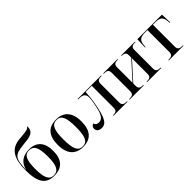

<svg xmlns="http://www.w3.org/2000/svg" viewBox="144 -1761 2764 2764"><g transform="rotate(-45 1526.0 -378.5)"><path d="M291 10C456 10 533 -84 533 -255C533 -429 452 -518 300 -518C181 -518 92 -463 65 -342H63C72 -570 97 -603 298 -623C437 -637 516 -645 520 -767H510C495 -728 390 -728 302 -719C124 -699 53 -578 53 -336C53 -98 121 10 291 10ZM291 0C201 0 165 -72 165 -255C165 -436 201 -508 291 -508C384 -508 421 -436 421 -255C421 -73 384 0 291 0Z M878 10C1037 10 1120 -81 1120 -269C1120 -457 1029 -547 881 -547C721 -547 639 -457 639 -269C639 -81 730 10 878 10ZM880 0C787 0 752 -74 752 -269C752 -463 787 -537 879 -537C972 -537 1007 -463 1007 -269C1007 -74 972 0 880 0Z M1262 7C1328 7 1368 -33 1403 -155C1429 -244 1456 -390 1462 -526H1587V-76C1587 -18 1549 -10 1509 -10H1504V0H1789V-10H1776C1736 -10 1697 -18 1697 -76V-460C1697 -518 1736 -526 1776 -526H1789V-536H1309V-526H1335C1379 -526 1443 -517 1443 -434C1443 -384 1422 -273 1407 -218C1376 -102 1334 -79 1288 -79C1250 -79 1226 -96 1220 -125C1193 -121 1173 -100 1173 -66C1173 -22 1205 7 1262 7Z M1831 0H2121V-10H2111C2071 -10 2033 -18 2033 -76V-127L2276 -396V-76C2276 -18 2238 -10 2198 -10H2188V0H2477V-10H2465C2425 -10 2386 -18 2386 -76V-460C2386 -518 2425 -526 2465 -526H2477V-536H2195V-526H2198C2238 -526 2276 -517 2276 -459V-411L2033 -142V-460C2033 -518 2071 -526 2111 -526H2121V-536H1831V-526H1844C1884 -526 1923 -517 1923 -459V-76C1923 -18 1884 -10 1844 -10H1831Z M2629 0H2928V-10H2909C2867 -10 2831 -20 2831 -77V-526H2880C2978 -526 3012 -496 3019 -403L3022 -373H3032L3026 -536H2525L2519 -373H2529L2531 -403C2538 -496 2572 -526 2672 -526H2721V-77C2721 -20 2684 -10 2642 -10H2629Z"/></g></svg>

Font: Noto Serif Display Medium
Style: Regular
Weight: 500
Designer: Monotype Design Team
Foundry: Monotype Imaging Inc.
Version: Version 2.009